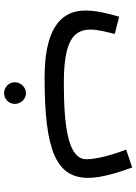

<svg xmlns="http://www.w3.org/2000/svg" viewBox="119 -576 679 958"><g transform="rotate(90 459.0 -96.5)"><path d="M368 21C737 21 867 -39 867 -198C867 -261 840 -350 815 -416L726 -386C754 -312 774 -238 774 -188C774 -103 637 -75 394 -75C187 -75 127 -121 127 -209C127 -245 141 -297 149 -329L63 -351C48 -301 32 -237 32 -184C32 -42 150 21 368 21ZM445 223C474 223 498 199 498 170C498 140 474 114 445 114C414 114 390 140 390 170C390 199 414 223 445 223Z"/></g></svg>

Font: Noto Sans Arabic UI SmCn Md
Style: Regular
Weight: 500
Width: 4
Designer: Monotype Design Team, Nadine Chahine and Nizar Qandah
Foundry: Monotype Imaging Inc.
Version: Version 2.010